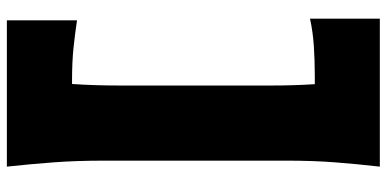

<svg xmlns="http://www.w3.org/2000/svg" viewBox="-298 -656 1104 548"><g transform="rotate(90 254.0 -382.0)"><path d="M38.1 150.4V-49.8Q73.7 -44.4 114.7 -40Q155.8 -35.6 210.9 -35.6H219.7Q224.1 -98.1 224.1 -171.9V-602.1Q224.1 -637.2 223.1 -668.5Q222.2 -699.7 220.2 -728.5H198.2Q152.8 -728.5 111.8 -725.8Q70.8 -723.1 33.2 -714.8V-914.1H455.6Q448.2 -848.6 443.4 -786.9Q438.5 -725.1 438.5 -645V-129.9Q438.5 -47.4 443.4 17.3Q448.2 82 455.6 150.4Z"/></g></svg>

Font: Pinar DS1 Black
Style: Regular
Weight: 900
Designer: Amin Abedi
Version: Version 3.000